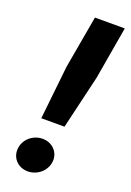

<svg xmlns="http://www.w3.org/2000/svg" viewBox="-139 -752 557 816"><g transform="rotate(20 139.5 -344.0)"><path d="M75 -220H180L237 -462L278 -700H143L101 -462ZM98 12C144 12 184 -25 184 -71C184 -109 153 -140 111 -140C66 -140 25 -105 25 -57C25 -19 55 12 98 12Z"/></g></svg>

Font: Fixel Display 20240404 SemiBold
Style: Italic
Weight: 600
Italic angle: -10°
Designer: AlfaBravo + MacPaw
Foundry: Kyrylo Tkachov, Marchela Mozhyna, Serhii Makarenko, Maria Weinstein, Zakhar Kryvoshyya
Version: Version 1.211;Glyphs 3.2 (3225)